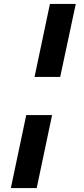

<svg xmlns="http://www.w3.org/2000/svg" viewBox="-20 -731 426 973"><path d="M155 -341 233 -711H364L285 -341ZM35 222 113 -148H244L166 222Z"/></svg>

Font: Ysabeau Black
Style: Italic
Weight: 900
Italic angle: -12°
Version: Version 2.000;gftools[0.9.27.dev2+g8671c4b]